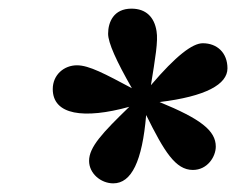

<svg xmlns="http://www.w3.org/2000/svg" viewBox="-20 -751 546 444"><path d="M284 -731C243 -731 230 -700 230 -673C230 -652 249 -610 285 -547C223 -580 186 -600 158 -600C128 -600 102 -578 102 -545C102 -485 174 -475 279 -504C217 -444 186 -411 186 -379C186 -350 213 -327 242 -327C284 -327 309 -378 318 -485C360 -400 386 -358 426 -358C460 -358 479 -389 479 -412C479 -449 444 -476 349 -515C456 -528 506 -556 506 -593C506 -629 482 -651 449 -651C425 -651 387 -622 329 -554C339 -616 346 -656 342 -679C337 -711 318 -731 284 -731Z"/></svg>

Font: Source Serif Pro Black
Style: Italic
Weight: 900
Italic angle: -12°
Designer: Frank Grießhammer
Foundry: Adobe Systems Incorporated
Version: Version 3.001;hotconv 1.0.111;makeotfexe 2.5.65597